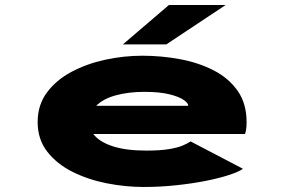

<svg xmlns="http://www.w3.org/2000/svg" viewBox="-20 -734 1140 765"><path d="M552 11Q480 11 406 -3.5Q332 -18 269.2 -49.2Q206.5 -80.5 168.2 -129.8Q130 -179 130 -248Q130 -315.5 166.8 -365.2Q203.5 -415 264.5 -447.5Q325.5 -480 399.2 -496Q473 -512 547 -512Q623.5 -512 697.2 -498.2Q771 -484.5 831 -453.8Q891 -423 926.8 -372.2Q962.5 -321.5 962.5 -247.5Q962.5 -228.5 960.5 -217.2Q958.5 -206 956 -200H352Q374.5 -169.5 427.5 -151.8Q480.5 -134 562.5 -134Q618 -134 652.8 -139.8Q687.5 -145.5 707.5 -154Q727.5 -162.5 739.5 -170.5L948 -61.5Q931.5 -49.5 892.5 -36.8Q853.5 -24 799.2 -13.2Q745 -2.5 681.5 4.2Q618 11 552 11ZM554.5 -368Q492 -368 441.5 -354.2Q391 -340.5 363.5 -312.5H730V-313.5Q730 -323 712 -335.8Q694 -348.5 655.5 -358.2Q617 -368 554.5 -368ZM642.5 -557H469.5L653 -714H879Z"/></svg>

Font: Trispace Expanded ExtraBold
Style: Regular
Weight: 800
Width: 7
Designer: Tyler Finck
Foundry: Etcetera Type Company
Version: Version 1.210; ttfautohint (v1.8.3)